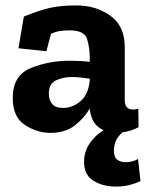

<svg xmlns="http://www.w3.org/2000/svg" viewBox="-20 -480 546 708"><path d="M498 188Q481 196 458.5 202Q436 208 408 208Q359 208 324.5 186.5Q290 165 290 117Q290 79 310.5 49Q331 19 362 0Q317 -19 311 -79V-80Q292 -46 256.5 -18Q221 10 166 10Q117 10 72 -19Q27 -48 27 -119Q27 -202 93.5 -229Q160 -256 237 -256Q280 -256 311 -252V-267Q311 -302 301.5 -335Q292 -368 237 -368Q217 -368 200.5 -365.5Q184 -363 168 -355L151 -291L48 -302L68 -419Q127 -443 166.5 -451.5Q206 -460 261 -460Q334 -460 387 -422Q440 -384 440 -307V-111Q440 -76 471 -76Q480 -76 490 -79L491 -11Q465 3 432 8Q412 25 406 42.5Q400 60 400 74Q400 100 412.5 109Q425 118 443 118Q470 118 489 106ZM311 -184V-190Q295 -192 278.5 -194Q262 -196 246 -196Q212 -196 186 -183.5Q160 -171 160 -134Q160 -112 172 -97Q184 -82 213 -82Q247 -82 276.5 -106.5Q306 -131 311 -184Z"/></svg>

Font: Zilla Slab Bold
Style: Bold
Weight: 700
Designer: Typotheque.com
Foundry: Typotheque type foundry
Version: Version 1.1; 2017; ttfautohint (v1.6)